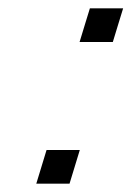

<svg xmlns="http://www.w3.org/2000/svg" viewBox="-20 -504 316 462"><path d="M79.8 -103 92 -143H172L159.8 -103L159.5 -102L147.3 -62H67.3L79.5 -102ZM184 -444 196.3 -484H276.3L264 -444L263.7 -443L251.5 -403H171.5L183.7 -443Z"/></svg>

Font: Nordica Plus
Style: NordicaClassicLtExtObl
Weight: 300
Version: Version 1.01